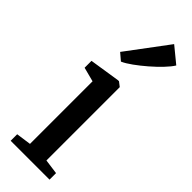

<svg xmlns="http://www.w3.org/2000/svg" viewBox="-283 -877 896 896"><g transform="rotate(45 164.5 -429.0)"><path d="M31 0V-43L105 -53.5V-466.5L34 -485V-530.5L185.5 -554H192L214 -537V-53L287.5 -43V0ZM133 -625.5 99 -654.5 251.5 -858.5 329 -795Q317.5 -776 293.5 -750.8Q269.5 -725.5 240.2 -700.2Q211 -675 183 -654.8Q155 -634.5 134.5 -625.5Z"/></g></svg>

Font: Merriweather 48pt Medium
Style: Regular
Weight: 500
Version: Version 2.100